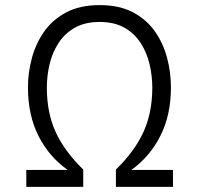

<svg xmlns="http://www.w3.org/2000/svg" viewBox="-20 -732 780 752"><path d="M83 0V-66.5H245Q172 -118 130.8 -199.5Q89.5 -281 89.5 -390Q89.5 -446.5 104.5 -503.2Q119.5 -560 152.2 -607.2Q185 -654.5 238.8 -683.2Q292.5 -712 370 -712Q448 -712 501.8 -683.2Q555.5 -654.5 588 -607.2Q620.5 -560 635 -503.2Q649.5 -446.5 649.5 -390Q649.5 -281 608 -199.5Q566.5 -118 494.5 -66.5H657.5V0H434V-68Q507 -139 541.8 -214.8Q576.5 -290.5 576.5 -389.5Q576.5 -435 565.8 -480.5Q555 -526 531 -563.5Q507 -601 467.5 -623.5Q428 -646 370 -646Q313 -646 273.2 -623.5Q233.5 -601 209.2 -563.5Q185 -526 174.2 -480.5Q163.5 -435 163.5 -388.5Q163.5 -290 198.2 -214.5Q233 -139 306 -68V0Z"/></svg>

Font: Overpass Light
Style: Regular
Weight: 300
Designer: Delve Withrington, Dave Bailey, Thomas Jockin
Foundry: Delve Fonts LLC
Version: Version 4.000; ttfautohint (v1.8.3)